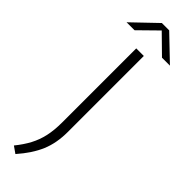

<svg xmlns="http://www.w3.org/2000/svg" viewBox="-414 -933 1092 1092"><g transform="rotate(45 132.5 -387.0)"><path d="M41.5 171 1 142.5Q36 99.5 58.5 57.2Q81 15 91.8 -33.5Q102.5 -82 102.5 -144V-740H163.5V-129.5Q163.5 -39.5 134.5 29.2Q105.5 98 41.5 171ZM-41.5 -806 103.5 -945H162.5L307.5 -806H243.5L133 -914.5L22.5 -806Z"/></g></svg>

Font: Encode Sans Expanded Light
Style: Regular
Weight: 300
Width: 7
Designer: Multiple Designers
Foundry: Impallari Type
Version: Version 3.000; ttfautohint (v1.8.3) -l 8 -r 50 -G 200 -x 14 